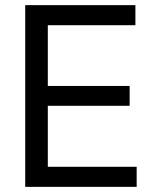

<svg xmlns="http://www.w3.org/2000/svg" viewBox="-20 -727 607 747"><path d="M78.1 -707H506.8V-628.9H166V-392.6H484.4V-315.4H166V-78.1H511.7V0H78.1Z"/></svg>

Font: Pretendard Std Variable
Style: Regular
Weight: 400
Designer: Base glyphs from Inter by Rasmus Andersson; Hangeul glyphs from Noto Sans CJK(Source Han Sans) by Jang Soo-young and Kan
Foundry: Kil Hyung-jin
Version: Version 1.309;Glyphs 3.2 (3225)